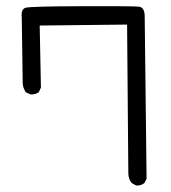

<svg xmlns="http://www.w3.org/2000/svg" viewBox="-20 -567 540 607"><path d="M410.2 19.5 396.5 11.7Q385.7 -1 385.7 -19.5L381.8 -489.3L105.5 -486.3L109.4 -290L102.5 -275.4Q91.8 -267.6 76.2 -268.6L61.5 -275.4Q52.7 -289.1 51.8 -302.7L48.8 -511.7Q45.9 -538.1 61 -542.5Q76.2 -546.9 238.3 -547.4Q400.4 -547.9 419.4 -545.9Q438.5 -543.9 437.5 -510.7L443.4 -2L436.5 11.7Q425.8 20.5 410.2 19.5Z"/></svg>

Font: JasonHandwriting1
Style: Regular
Weight: 400
Version: Version 1.48.20